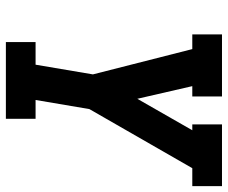

<svg xmlns="http://www.w3.org/2000/svg" viewBox="-81 -694 775 653"><g transform="rotate(90 306.5 -367.5)"><path d="M123 0V-101H200L233 -296L147 -634H97V-735H308V-634H273L316 -447L423 -634H403V-735H613V-634H552L351 -284L320 -101H384V0Z"/></g></svg>

Font: Iosevka Slab Extended
Style: Bold Italic
Weight: 700
Width: 7
Italic angle: -9°
Monospace: yes
Designer: Belleve Invis
Foundry: Belleve Invis
Version: Version 11.1.0; ttfautohint (v1.8.3)